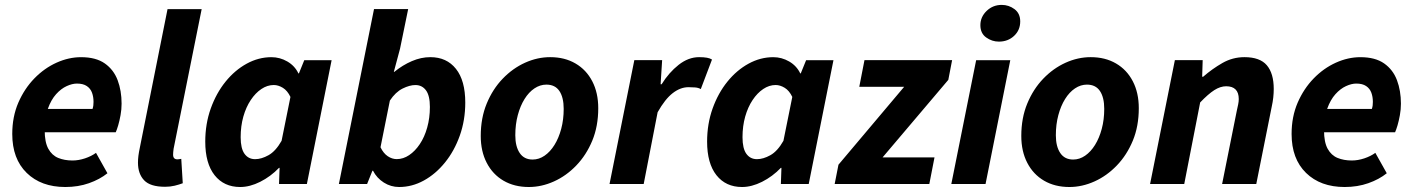

<svg xmlns="http://www.w3.org/2000/svg" viewBox="-20 -737 5660 769"><path d="M241.6 12Q144.7 12 86.9 -44.5Q29.1 -100.9 29.1 -200.5Q29.1 -269.5 53.4 -325.8Q77.8 -382 117.7 -423Q157.6 -464 206.5 -486Q255.4 -508 304.5 -508Q364.2 -508 399.8 -482.9Q435.4 -457.8 451.2 -415.7Q467 -373.6 467 -322Q467 -298.3 462.8 -275.7Q458.7 -253.2 453.4 -235Q448 -216.9 443.6 -207.3H130.6L141.3 -300.7H350.6Q353 -308.4 353.8 -314.6Q354.6 -320.8 354.6 -329.1Q354.6 -349.2 348.5 -365.8Q342.4 -382.4 327.7 -392.3Q313 -402.3 288 -402.3Q269.4 -402.3 247 -392.1Q224.6 -381.9 204.7 -359.8Q184.7 -337.6 171.9 -301.9Q159 -266.2 159 -215.1Q159 -167.5 173.5 -141.2Q188 -114.9 213.1 -104.5Q238.2 -94.2 270.3 -94.2Q294.8 -94.2 320.6 -102.8Q346.3 -111.5 364.5 -124.8L410.3 -43.1Q379.8 -18.6 336.5 -3.3Q293.3 12 241.6 12Z M641.2 11.1Q581.9 11.1 557.3 -14.9Q532.6 -40.8 532.6 -85.7Q532.6 -98.9 534.4 -113.2Q536.2 -127.4 540.2 -146.2L651 -700.4H787.7L675.3 -141.1Q674.3 -132.5 673.8 -127.8Q673.3 -123.1 673.3 -117.5Q673.3 -98.8 690.4 -98.8Q693.4 -98.8 696.7 -99.3Q700 -99.8 706 -100.8L712 -3.1Q697.3 2.4 679.5 6.8Q661.6 11.1 641.2 11.1Z M942.1 12Q877 12 839.5 -35.3Q802.1 -82.7 802.1 -169.8Q802.1 -240.8 824.1 -302.4Q846.1 -363.9 883.4 -410Q920.6 -456 968.1 -482Q1015.6 -508 1067.2 -508Q1101 -508 1130.9 -490.7Q1160.8 -473.3 1175.2 -443H1177.2L1198.7 -496H1308.2L1209.1 0H1097.6L1099.8 -64.6H1097.4Q1063.9 -29.8 1022.3 -8.9Q980.7 12 942.1 12ZM1001.8 -99.5Q1027 -99.5 1055.5 -115.4Q1084 -131.2 1107.8 -173L1143.3 -348.8Q1131.2 -374.1 1112.9 -385.3Q1094.5 -396.5 1076.6 -396.5Q1050.6 -396.5 1026.9 -380.5Q1003.1 -364.6 984.3 -336.3Q965.4 -308 954.6 -269.9Q943.9 -231.8 943.9 -187.6Q943.9 -142 959.5 -120.8Q975 -99.5 1001.8 -99.5Z M1578.6 12Q1545.4 12 1517.2 -5.9Q1489 -23.8 1474 -53.2H1471.6L1450.3 0H1337.3L1478 -700.6H1614.8L1582.3 -542.3L1557.4 -449.2H1559.4Q1592.6 -476.3 1629.6 -492.2Q1666.5 -508.1 1703.5 -508.1Q1769 -508.1 1806.2 -461.2Q1843.5 -414.4 1843.5 -326.2Q1843.5 -255.6 1821.6 -193.9Q1799.7 -132.3 1762.2 -86.1Q1724.7 -39.8 1677.4 -13.9Q1630.2 12 1578.6 12ZM1569 -99.7Q1595.1 -99.7 1618.8 -115.7Q1642.6 -131.7 1661.4 -159.8Q1680.3 -187.9 1691 -226.2Q1701.8 -264.4 1701.8 -308.7Q1701.8 -354.2 1686.1 -375.3Q1670.4 -396.4 1643.8 -396.4Q1620.8 -396.4 1592.4 -382.3Q1564.1 -368.2 1541.5 -334.1L1504 -147.2Q1515.7 -122.9 1533 -111.3Q1550.3 -99.7 1569 -99.7Z M2098.1 12Q2040.1 12 1996.7 -13.3Q1953.4 -38.6 1929.5 -84.7Q1905.5 -130.8 1905.5 -192.5Q1905.5 -264.4 1929.4 -322.2Q1953.3 -380.1 1993.3 -421.7Q2033.4 -463.4 2082.9 -485.8Q2132.4 -508.1 2183.5 -508.1Q2241.6 -508.1 2284.9 -482.8Q2328.3 -457.5 2352.2 -411.4Q2376.1 -365.3 2376.1 -303.6Q2376.1 -231.7 2352.3 -173.9Q2328.4 -116.1 2288.3 -74.4Q2248.3 -32.7 2198.8 -10.4Q2149.2 12 2098.1 12ZM2113.3 -98Q2138.7 -98 2161.2 -113.5Q2183.7 -129 2200.8 -156.5Q2217.9 -184 2227.8 -221Q2237.7 -258 2237.7 -300.9Q2237.7 -346.9 2220.5 -372.5Q2203.3 -398.1 2168.4 -398.1Q2143.2 -398.1 2120.6 -383Q2098 -367.9 2080.9 -340.4Q2063.8 -313 2053.9 -276Q2043.9 -239 2043.9 -195.2Q2043.9 -150.3 2061.5 -124.2Q2079.1 -98 2113.3 -98Z M2421.3 0 2520.6 -496.1H2632L2625.9 -399.5H2629.9Q2659 -446.5 2698.1 -477.3Q2737.2 -508.1 2779.9 -508.1Q2798.7 -508.1 2811.5 -505.8Q2824.2 -503.5 2831.7 -498.5L2786.8 -380.2Q2777.5 -385.7 2763.7 -386.8Q2750 -387.8 2737.6 -387.8Q2705.2 -387.8 2674.4 -364Q2643.6 -340.2 2613.9 -287.4L2558.1 0Z M2952.1 12Q2887 12 2849.5 -35.3Q2812.1 -82.7 2812.1 -169.8Q2812.1 -240.8 2834.1 -302.4Q2856.1 -363.9 2893.4 -410Q2930.6 -456 2978.1 -482Q3025.6 -508 3077.2 -508Q3111 -508 3140.9 -490.7Q3170.8 -473.3 3185.2 -443H3187.2L3208.7 -496H3318.2L3219.1 0H3107.6L3109.8 -64.6H3107.4Q3073.9 -29.8 3032.3 -8.9Q2990.7 12 2952.1 12ZM3011.8 -99.5Q3037 -99.5 3065.5 -115.4Q3094 -131.2 3117.8 -173L3153.3 -348.8Q3141.2 -374.1 3122.9 -385.3Q3104.5 -396.5 3086.6 -396.5Q3060.6 -396.5 3036.9 -380.5Q3013.1 -364.6 2994.3 -336.3Q2975.4 -308 2964.6 -269.9Q2953.9 -231.8 2953.9 -187.6Q2953.9 -142 2969.5 -120.8Q2985 -99.5 3011.8 -99.5Z M3323 0 3338.2 -77.3 3601.4 -389.4H3421.6L3442.4 -496.1H3793.4L3778.2 -417.2L3515 -106.7H3722.9L3702.1 0Z M3790.2 0 3889.7 -496H4026.4L3927.3 0ZM3980.7 -570.3Q3953.1 -570.3 3929.8 -587Q3906.6 -603.6 3906.6 -636.2Q3906.6 -669.1 3931.7 -693.3Q3956.8 -717.4 3992 -717.4Q4020.5 -717.4 4043.3 -700.4Q4066.2 -683.3 4066.2 -651.2Q4066.2 -616.2 4041.6 -593.3Q4017 -570.3 3980.7 -570.3Z M4263.1 12Q4205.1 12 4161.7 -13.3Q4118.4 -38.6 4094.5 -84.7Q4070.5 -130.8 4070.5 -192.5Q4070.5 -264.4 4094.4 -322.2Q4118.3 -380.1 4158.3 -421.7Q4198.4 -463.4 4247.9 -485.8Q4297.4 -508.1 4348.5 -508.1Q4406.6 -508.1 4449.9 -482.8Q4493.3 -457.5 4517.2 -411.4Q4541.1 -365.3 4541.1 -303.6Q4541.1 -231.7 4517.3 -173.9Q4493.4 -116.1 4453.3 -74.4Q4413.3 -32.7 4363.8 -10.4Q4314.2 12 4263.1 12ZM4278.3 -98Q4303.7 -98 4326.2 -113.5Q4348.7 -129 4365.8 -156.5Q4382.9 -184 4392.8 -221Q4402.7 -258 4402.7 -300.9Q4402.7 -346.9 4385.5 -372.5Q4368.3 -398.1 4333.4 -398.1Q4308.2 -398.1 4285.6 -383Q4263 -367.9 4245.9 -340.4Q4228.8 -313 4218.9 -276Q4208.9 -239 4208.9 -195.2Q4208.9 -150.3 4226.5 -124.2Q4244.1 -98 4278.3 -98Z M4586.3 0 4685.6 -496.1H4797L4794.9 -429.7H4798.9Q4835.1 -461.2 4876.1 -484.7Q4917.1 -508.1 4964.3 -508.1Q5026.3 -508.1 5053.9 -475.6Q5081.6 -443.1 5081.6 -380.6Q5081.6 -364.2 5079.7 -346.4Q5077.7 -328.5 5073.6 -310L5011.6 0H4874.8L4933.5 -292.8Q4936.9 -308.4 4939.2 -319.3Q4941.5 -330.3 4941.5 -340.3Q4941.5 -365.9 4928.7 -378.7Q4916 -391.5 4891.1 -391.5Q4867.9 -391.5 4843.5 -376Q4819.1 -360.4 4786.9 -326.7L4723.1 0Z M5365.6 12Q5268.7 12 5210.9 -44.5Q5153.1 -100.9 5153.1 -200.5Q5153.1 -269.5 5177.4 -325.8Q5201.8 -382 5241.7 -423Q5281.6 -464 5330.5 -486Q5379.4 -508 5428.5 -508Q5488.2 -508 5523.8 -482.9Q5559.4 -457.8 5575.2 -415.7Q5591 -373.6 5591 -322Q5591 -298.3 5586.8 -275.7Q5582.7 -253.2 5577.4 -235Q5572 -216.9 5567.6 -207.3H5254.6L5265.3 -300.7H5474.6Q5477 -308.4 5477.8 -314.6Q5478.6 -320.8 5478.6 -329.1Q5478.6 -349.2 5472.5 -365.8Q5466.4 -382.4 5451.7 -392.3Q5437 -402.3 5412 -402.3Q5393.4 -402.3 5371 -392.1Q5348.6 -381.9 5328.7 -359.8Q5308.7 -337.6 5295.9 -301.9Q5283 -266.2 5283 -215.1Q5283 -167.5 5297.5 -141.2Q5312 -114.9 5337.1 -104.5Q5362.2 -94.2 5394.3 -94.2Q5418.8 -94.2 5444.6 -102.8Q5470.3 -111.5 5488.5 -124.8L5534.3 -43.1Q5503.8 -18.6 5460.5 -3.3Q5417.3 12 5365.6 12Z"/></svg>

Font: Source Sans 3
Style: Italic
Weight: 200
Italic angle: -11°
Designer: Paul D. Hunt
Foundry: Adobe
Version: Version 3.046;hotconv 1.0.118;makeotfexe 2.5.65603